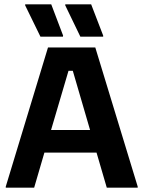

<svg xmlns="http://www.w3.org/2000/svg" viewBox="-20 -870 665 890"><path d="M271.7 -700 272.5 -705 217.5 -850H96.7V-845L167.5 -700ZM458.3 -700V-705L402.5 -850H282.5V-845L352.5 -700ZM138.3 0 185.8 -162.5H427.5L475 0H618.3V-5L421.7 -650H202.5L6.7 -5V0ZM297.5 -541.7H317.5L397.5 -267.5H216.7Z"/></svg>

Font: Familjen Grotesk
Style: Bold
Weight: 700
Designer: Anders Wikstroem, Jonas Baeckman, Matilda Gysing, Kristian Moeller
Foundry: Familjen STHLM AB
Version: Version 2.000